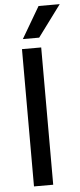

<svg xmlns="http://www.w3.org/2000/svg" viewBox="-61 -952 408 985"><g transform="rotate(-5 143.0 -460.0)"><path d="M166 -758H82L177 -920H286ZM172 0H73V-707H172Z"/></g></svg>

Font: Hind Guntur Medium
Style: Regular
Weight: 500
Designer: Manushi Parikh, Hitesh Malaviya
Foundry: Indian Type Foundry
Version: Version 1.000;PS 1.0;hotconv 1.0.86;makeotf.lib2.5.63406; tt